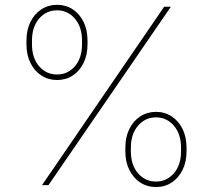

<svg xmlns="http://www.w3.org/2000/svg" viewBox="-20 -755 869 783"><path d="M212.9 -428.7Q177.2 -428.7 148.9 -447Q120.6 -465.3 104.2 -498.3Q87.9 -531.2 87.9 -574.2V-589.4Q87.9 -632.8 104.2 -665.8Q120.6 -698.7 148.9 -717Q177.2 -735.4 212.9 -735.4Q248.5 -735.4 276.6 -717Q304.7 -698.7 320.8 -665.8Q336.9 -632.8 336.9 -589.4V-574.2Q336.9 -531.2 320.8 -498.3Q304.7 -465.3 276.6 -447Q248.5 -428.7 212.9 -428.7ZM212.9 -451.2Q256.3 -451.2 285.4 -484.9Q314.5 -518.6 314.5 -574.2V-589.4Q314.5 -645 285.4 -679Q256.3 -712.9 212.9 -712.9Q168.5 -712.9 139.4 -679Q110.4 -645 110.4 -589.4V-574.2Q110.4 -518.6 139.4 -484.9Q168.5 -451.2 212.9 -451.2ZM616.2 7.8Q580.6 7.8 552.2 -10.5Q523.9 -28.8 507.6 -61.8Q491.2 -94.7 491.2 -137.7V-152.8Q491.2 -196.3 507.6 -229.2Q523.9 -262.2 552.2 -280.5Q580.6 -298.8 616.2 -298.8Q651.9 -298.8 679.9 -280.5Q708 -262.2 724.4 -229.2Q740.7 -196.3 740.7 -152.8V-137.7Q740.7 -94.7 724.4 -61.8Q708 -28.8 679.9 -10.5Q651.9 7.8 616.2 7.8ZM616.2 -14.6Q659.7 -14.6 689 -48.3Q718.3 -82 718.3 -137.7V-152.8Q718.3 -208.5 689 -242.4Q659.7 -276.4 616.2 -276.4Q572.3 -276.4 543 -242.4Q513.7 -208.5 513.7 -152.8V-137.7Q513.7 -82 543 -48.3Q572.3 -14.6 616.2 -14.6ZM151.4 0 649.4 -727.5H676.8L177.7 0Z"/></svg>

Font: Inter 20pt Thin
Style: Regular
Weight: 250
Version: Version 4.001;git-66647c0bb